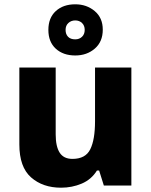

<svg xmlns="http://www.w3.org/2000/svg" viewBox="-20 -863 703 893"><path d="M591 -549V0H463L441 -70H431Q405 -28 360 -9Q315 10 264 10Q179 10 124.5 -38Q70 -86 70 -191V-549H239V-238Q239 -182 257.5 -153Q276 -124 317 -124Q378 -124 400 -169Q422 -214 422 -299V-549ZM330 -605Q274 -605 239.5 -636.5Q205 -668 205 -724Q205 -780 239.5 -811.5Q274 -843 330 -843Q383 -843 420.5 -811.5Q458 -780 458 -725Q458 -669 421 -637Q384 -605 330 -605ZM330 -680Q349 -680 361.5 -692Q374 -704 374 -724Q374 -744 361.5 -756Q349 -768 330 -768Q311 -768 298 -756Q285 -744 285 -724Q285 -704 296.5 -692Q308 -680 330 -680Z"/></svg>

Font: Noto Sans Kannada ExtraBold
Style: Regular
Weight: 800
Designer: Jelle Bosma - Monotype Design Team
Foundry: Monotype Imaging Inc.
Version: Version 2.005; ttfautohint (v1.8.4.7-5d5b)